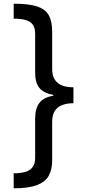

<svg xmlns="http://www.w3.org/2000/svg" viewBox="-20 -852 459 1038"><path d="M377 -294Q342 -294 316 -284Q290 -274 276 -252Q262 -230 262 -193V16Q262 66 243 99Q224 132 179 149Q134 166 54 166V85Q88 85 114.5 78Q141 71 155.5 52.5Q170 34 170 1V-211Q170 -267 194 -297Q218 -327 268 -334V-339Q218 -348 194 -375.5Q170 -403 170 -460V-669Q170 -703 156 -720.5Q142 -738 116.5 -744.5Q91 -751 54 -751V-832Q136 -832 181 -817Q226 -802 244 -769Q262 -736 262 -682V-479Q262 -443 276.5 -421Q291 -399 317 -389.5Q343 -380 377 -380V-294Z"/></svg>

Font: Noto Sans Oriya Medium
Style: Regular
Weight: 500
Version: Version 2.003